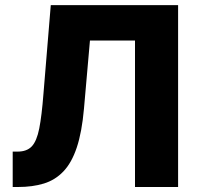

<svg xmlns="http://www.w3.org/2000/svg" viewBox="-20 -748 788 768"><path d="M30.8 0V-141.6H50.3Q87.4 -141.6 107.2 -162.6Q127 -183.6 137 -234.1Q147 -284.7 153.8 -372.6L183.1 -727.5H692.4V0H520V-585.9H339.8L315.9 -313.5Q307.6 -219.2 287.1 -158Q266.6 -96.7 233.6 -62.3Q200.7 -27.8 155.5 -13.9Q110.4 0 52.2 0Z"/></svg>

Font: Inter 16pt ExtraBold
Style: Regular
Weight: 800
Version: Version 4.001;git-66647c0bb